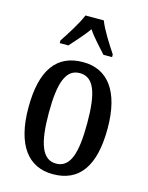

<svg xmlns="http://www.w3.org/2000/svg" viewBox="-117 -839 709 921"><g transform="rotate(15 237.5 -378.0)"><path d="M106 -619V-606H149C176 -638 211 -673 236 -710C260 -673 297 -636 323 -606H366V-619C341 -657 299 -721 282 -766H191C173 -721 131 -657 106 -619ZM236 10C366 10 434 -81 434 -269C434 -456 360 -547 239 -547C108 -547 41 -456 41 -269C41 -81 115 10 236 10ZM238 -43C168 -43 142 -121 142 -269C142 -417 167 -492 237 -492C308 -492 333 -417 333 -269C333 -121 309 -43 238 -43Z"/></g></svg>

Font: Noto Serif Armenian ExtraCondensed Medium
Style: Regular
Weight: 500
Width: 2
Designer: Monotype Design Team
Foundry: Monotype Imaging Inc.
Version: Version 2.008